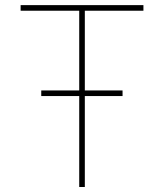

<svg xmlns="http://www.w3.org/2000/svg" viewBox="-20 -748 656 768"><path d="M62.5 -705.1V-727.5H553.7V-705.1H319.3V0H296.9V-705.1ZM145 -363.8V-386.2H470.2V-363.8Z"/></svg>

Font: Inter Thin
Style: Regular
Weight: 250
Designer: Rasmus Andersson
Foundry: rsms
Version: Version 4.001;git-66647c0bb